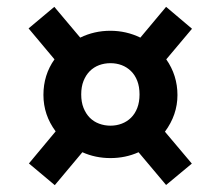

<svg xmlns="http://www.w3.org/2000/svg" viewBox="-20 -563 649 561"><path d="M224.1 -326.7Q217.3 -309.6 217.3 -287.1Q217.3 -264.6 224.1 -247.6Q231 -230.5 242.4 -219Q253.9 -207.5 269.5 -201.7Q285.2 -195.8 302.7 -195.8Q320.3 -195.8 335.7 -201.7Q351.1 -207.5 362.8 -219Q374.5 -230.5 381.1 -247.6Q387.7 -264.6 387.7 -287.1Q387.7 -309.6 381.1 -326.7Q374.5 -343.8 362.8 -355.2Q351.1 -366.7 335.7 -372.6Q320.3 -378.4 302.7 -378.4Q285.2 -378.4 269.5 -372.6Q253.9 -366.7 242.4 -355.2Q231 -343.8 224.1 -326.7ZM139.2 -389.6 63.5 -480 138.7 -543 214.4 -453.1Q255.4 -473.1 302.2 -473.1Q349.1 -473.1 390.1 -453.1L465.3 -543L541 -479L465.8 -389.6Q498.5 -342.8 498.5 -285.2Q498.5 -227.5 461.9 -178.2L540.5 -85L465.3 -22.5L384.8 -118.2Q346.7 -101.1 302.7 -101.1Q258.8 -101.1 220.7 -118.2L140.1 -22L64.5 -85.4L142.6 -179.2Q106.9 -227.1 106.9 -285.6Q106.9 -344.2 139.2 -389.6Z"/></svg>

Font: NoticiaText-Bold
Style: Bold
Weight: 700
Designer: JM Sole
Foundry: JM Sole
Version: Version 1.003